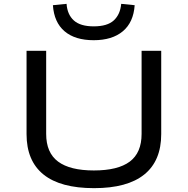

<svg xmlns="http://www.w3.org/2000/svg" viewBox="-20 -969 977 998"><path d="M469 9Q294 9 206 -62Q118 -133 118 -272V-705H220V-273Q220 -175 282 -129Q344 -83 468 -83Q593 -83 654.5 -129Q716 -175 716 -273V-705H818V-272Q818 -133 730 -62Q642 9 469 9ZM467 -760Q370 -760 315.5 -806.5Q261 -853 255 -942L326 -949Q330 -893 364 -862.5Q398 -832 467 -832Q538 -832 571.5 -863Q605 -894 610 -949L680 -942Q674 -853 618.5 -806.5Q563 -760 467 -760Z"/></svg>

Font: Nunito Sans 7pt Expanded
Style: Regular
Weight: 400
Width: 7
Designer: Vernon Adams
Foundry: Vernon Adams
Version: Version 3.101;gftools[0.9.27]